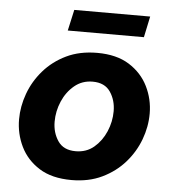

<svg xmlns="http://www.w3.org/2000/svg" viewBox="-52 -762 733 819"><g transform="rotate(5 314.5 -352.0)"><path d="M213 -624 233 -714H558L539 -624ZM284 10Q200 10 146 -24Q92 -58 65.5 -112.5Q39 -167 39 -229Q39 -284 59 -339Q79 -394 118.5 -439.5Q158 -485 215 -512.5Q272 -540 347 -540Q430 -540 484 -506Q538 -472 565 -417.5Q592 -363 592 -301Q592 -245 571.5 -190Q551 -135 511.5 -90Q472 -45 415 -17.5Q358 10 284 10ZM291 -114Q337 -114 369.5 -141.5Q402 -169 420 -211Q438 -253 438 -298Q438 -345 414 -380.5Q390 -416 338 -416Q293 -416 260 -388.5Q227 -361 209 -319Q191 -277 191 -232Q191 -185 215 -149.5Q239 -114 291 -114Z"/></g></svg>

Font: Be Vietnam Pro
Style: Bold Italic
Weight: 700
Italic angle: -12°
Designer: Lam Bao, Tony Le, Vietanh Nguyen
Foundry: Yellow Type Foundry
Version: Version 1.002; ttfautohint (v1.8.3)